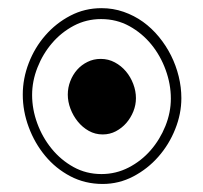

<svg xmlns="http://www.w3.org/2000/svg" viewBox="-20 -505 500 473"><path d="M232.9 -51.8Q189.5 -51.8 153.3 -70.8Q117.2 -89.8 91.3 -121.1Q65.4 -152.3 50.8 -191.7Q36.1 -231 36.1 -272Q36.1 -311.5 50.8 -349.6Q65.4 -387.7 91.6 -417.7Q117.7 -447.8 153.1 -466.3Q188.5 -484.9 230 -484.9Q258.8 -484.9 284.7 -475.8Q310.5 -466.8 332.3 -451.2Q354 -435.5 371.6 -414.1Q389.2 -392.6 401.4 -368.2Q413.6 -343.8 420.2 -316.9Q426.8 -290 426.8 -263.2Q426.8 -224.6 411.6 -186.8Q396.5 -148.9 370.1 -118.9Q343.8 -88.9 308.3 -70.3Q272.9 -51.8 232.9 -51.8ZM59.1 -271Q59.1 -235.8 71.8 -201.2Q84.5 -166.5 107.2 -138.7Q129.9 -110.8 161.1 -93.5Q192.4 -76.2 230 -76.2Q265.6 -76.2 296.9 -92.3Q328.1 -108.4 351.1 -134.8Q374 -161.1 387.5 -194.6Q400.9 -228 400.9 -262.2Q400.9 -297.4 388.2 -332.5Q375.5 -367.7 352.8 -395.5Q330.1 -423.3 298.6 -440.7Q267.1 -458 229 -458Q192.9 -458 161.9 -441.7Q130.9 -425.3 108.2 -398.7Q85.4 -372.1 72.3 -338.6Q59.1 -305.2 59.1 -271ZM228 -359.9Q247.1 -359.9 262.9 -351.3Q278.8 -342.8 290.3 -329.1Q301.8 -315.4 308.3 -298.1Q314.9 -280.8 314.9 -263.2Q314.9 -246.6 308.6 -230.7Q302.2 -214.8 291.3 -202.1Q280.3 -189.5 265.4 -181.6Q250.5 -173.8 232.9 -173.8Q214.4 -173.8 198.7 -182.6Q183.1 -191.4 171.6 -205.6Q160.2 -219.7 153.6 -237.1Q147 -254.4 147 -272Q147 -289.1 153.1 -304.9Q159.2 -320.8 169.9 -333Q180.7 -345.2 195.6 -352.5Q210.4 -359.9 228 -359.9Z"/></svg>

Font: Saysettha OT
Style: Regular
Weight: 400
Designer: John M. Durdin and Silvain Dupertuis
Foundry: Lao Script for Windows
Version: Version 2.000